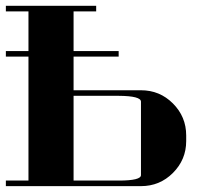

<svg xmlns="http://www.w3.org/2000/svg" viewBox="-20 -635 732 655"><path d="M0 0V-19H77.1V-441.9H0V-460.9H77.1V-596.2H0V-615.2H308.1V-596.2H231V-460.9H384.8V-441.9H231V-327.1H460.9Q524.9 -327.1 569.8 -282.2Q615.2 -236.8 615.2 -172.9V-153.8Q615.2 -90.3 569.8 -44.9Q524.9 0 460.9 0ZM231 -19H384.8Q461.9 -19 460.9 -38.1V-288.1Q460.9 -307.6 384.8 -308.1H231Z"/></svg>

Font: Hjet
Style: Regular
Weight: 400
Designer: T. Christopher White
Version: Version 1.2